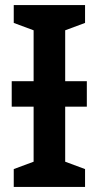

<svg xmlns="http://www.w3.org/2000/svg" viewBox="-20 -734 388 754"><path d="M314 -714V-644L236 -615V-415H321V-315H236V-99L314 -70V0H34V-70L112 -99V-315H26V-415H112V-615L34 -644V-714Z"/></svg>

Font: Noto Sans SemiCondensed SemiBold
Style: Regular
Weight: 600
Width: 4
Designer: Monotype Design Team
Foundry: Monotype Imaging Inc.
Version: Version 2.013; ttfautohint (v1.8.4.7-5d5b)